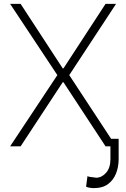

<svg xmlns="http://www.w3.org/2000/svg" viewBox="-20 -747 644 980"><path d="M85.2 -727.3 300.1 -398.1H304L518.8 -727.3H572.4L333.5 -363.6L572.4 0H518.8L304 -327.1H300.1L85.2 0H31.6L272.7 -363.6L31.6 -727.3ZM543.7 -38.7H585.6V65Q585.6 105.1 572.1 138.8Q558.6 172.6 531.1 192.8Q503.6 213.1 461.3 213.1Q449.2 213.1 439.5 211.6Q429.7 210.2 419.4 206L426.5 152Q428.6 154.1 439.5 155.9Q450.3 157.7 460.8 158.7Q471.2 159.8 471.6 160.2Q500.4 159.4 522 134.2Q543.7 109 543.7 65Z"/></svg>

Font: Inter Extra Light BETA
Style: Regular
Weight: 200
Designer: Rasmus Andersson
Foundry: rsms
Version: Version 3.011;git-f93a4a705